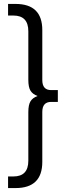

<svg xmlns="http://www.w3.org/2000/svg" viewBox="-20 -762 374 976"><path d="M274 -304V-244H240Q195 -244 195 -193V61Q195 194 59 194H21V135H48Q124 135 124 55V-192Q124 -229 135 -247Q146 -265 171 -274Q146 -283 135 -301Q124 -319 124 -356V-603Q124 -683 48 -683H21V-742H59Q195 -742 195 -609V-355Q195 -304 240 -304Z"/></svg>

Font: Idrija
Style: Regular
Weight: 400
Designer: Julieta Ulanovsky
Foundry: Julieta Ulanovsky
Version: Version 7.200